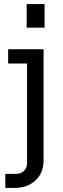

<svg xmlns="http://www.w3.org/2000/svg" viewBox="-20 -723 309 943"><path d="M6 200V131H60Q83 131 98 116Q113 101 113 78V-447L149 -411H20V-481H194V64Q194 126 154.5 163Q115 200 51 200ZM111 -587V-703H199V-587Z"/></svg>

Font: SUSE Thin
Style: Regular
Weight: 400
Version: Version 1.000